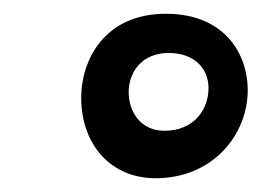

<svg xmlns="http://www.w3.org/2000/svg" viewBox="-20 -767 380 279"><path d="M206 -508C290 -508 340 -572 340 -636C340 -688 307 -747 221 -747C132 -747 98 -680 98 -625C98 -557 141 -508 206 -508ZM219 -577C184 -577 167 -605 167 -633C167 -662 186 -690 225 -690C264 -690 283 -666 283 -639C283 -608 262 -577 219 -577Z"/></svg>

Font: Bangerz
Style: Bold
Weight: 700
Designer: vernon adams
Foundry: Vernon Adams
Version: Version 2.10;December 28, 2023;FontCreator 13.0.0.2683 64-bi